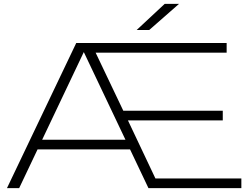

<svg xmlns="http://www.w3.org/2000/svg" viewBox="-20 -972 1281 992"><path d="M641 -350 783 -50H1227V0H747L393 -745H433L79 0H16L374 -750H1151V-700H474L617 -400H1131V-350ZM143 -200V-250H665V-200ZM831 -952H905L751 -817H686Z"/></svg>

Font: Unbounded ExtraLight
Style: Regular
Weight: 250
Designer: Luke Prowse, Jean-Baptiste Morizot, Fátima Lázaro, Florian Runge
Foundry: NaN
Version: Version 1.701;gftools[0.9.28.dev5+ged2979d]